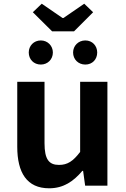

<svg xmlns="http://www.w3.org/2000/svg" viewBox="-20 -1001 677 1035"><path d="M245 14C322 14 376 -23 424 -80H428L439 0H559V-560H412V-182C374 -132 344 -112 298 -112C244 -112 220 -142 220 -229V-560H73V-210C73 -70 125 14 245 14ZM205 -981 157 -935 261 -832H379L482 -935L434 -981L322 -904H317ZM200 -653C237 -653 265 -681 265 -718C265 -754 237 -783 200 -783C162 -783 135 -754 135 -718C135 -681 162 -653 200 -653ZM440 -653C478 -653 504 -681 504 -718C504 -754 478 -783 440 -783C402 -783 374 -754 374 -718C374 -681 402 -653 440 -653Z"/></svg>

Font: Source Han Sans Old Style Bold
Style: Regular
Weight: 700
Designer: Ryoko NISHIZUKA (kana & ideographs); Paul D. Hunt (Latin, Greek & Cyrillic); Wenlong ZHANG (bopomofo); Sandoll Communica
Foundry: Adobe Systems Incorporated
Version: Version 1.004;PS 1.004;hotconv 1.0.81;makeotf.lib2.5.63406